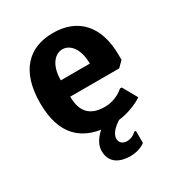

<svg xmlns="http://www.w3.org/2000/svg" viewBox="-166 -621 852 917"><g transform="rotate(-30 260.0 -162.5)"><path d="M260 -420C300 -420 340 -380 340 -295H180C180 -380 220 -420 260 -420ZM290 10C390 10 460 -40 460 -40L415 -120H405C405 -120 365 -80 300 -80C220 -80 180 -120 180 -205H450L480 -235V-260C480 -425 395 -510 260 -510C125 -510 40 -425 40 -250C40 -75 125 10 290 10ZM310 115C285 115 270 100 270 80C270 35 340 0 340 0H236C236 0 180 40 180 95C180 150 215 185 290 185C340 185 370 160 370 160V93H361C362 93 340 115 310 115Z"/></g></svg>

Font: Scada
Style: Bold
Weight: 700
Designer: Jovanny Lemonad
Foundry: Jovanny Lemonad
Version: Version 3.005